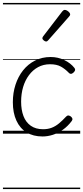

<svg xmlns="http://www.w3.org/2000/svg" viewBox="-20 -905 563 1300"><path d="M268 19Q205 19 160 -8.5Q115 -36 91 -88.5Q67 -141 67 -213Q67 -276 85 -331.5Q103 -387 136.5 -429Q170 -471 217.5 -495Q265 -519 323 -519Q372 -519 415 -498.5Q458 -478 484 -445Q490 -437 488.5 -430Q487 -423 478 -414Q468 -405 460 -405Q452 -405 446 -412Q421 -438 392.5 -454Q364 -470 319 -470Q274 -470 238 -450.5Q202 -431 176 -396Q150 -361 136.5 -315.5Q123 -270 123 -216Q123 -161 139 -119Q155 -77 188.5 -53.5Q222 -30 272 -30Q304 -30 330 -40Q356 -50 379.5 -69.5Q403 -89 428 -116Q436 -124 444 -123Q452 -122 460 -116Q468 -109 470 -102Q472 -95 466 -86Q439 -50 405.5 -26.5Q372 -3 337 8Q302 19 268 19ZM292 -624Q285 -624 276 -631.5Q267 -639 267 -646Q267 -650 268.5 -653Q270 -656 273 -660L401 -827Q406 -833 410 -835.5Q414 -838 419 -838Q426 -838 434.5 -833Q443 -828 449 -821Q455 -814 455 -808Q455 -803 453 -800Q451 -797 447 -792L307 -633Q300 -624 292 -624ZM0 365H523V375H0ZM0 -20H523V0H0ZM0 -505H523V-500H0ZM0 -885H523V-875H0Z"/></svg>

Font: Playwrite GB J Guides
Style: Italic
Weight: 400
Italic angle: -7.01216°
Designer: Veronika Burian, José Scaglione
Foundry: TypeTogether
Version: Version 1.003